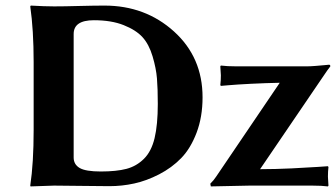

<svg xmlns="http://www.w3.org/2000/svg" viewBox="-20 -668 1209 691"><path d="M245.1 -101.1Q245.1 -76.2 266.6 -63.5Q288.1 -50.8 342.8 -50.8Q398.9 -50.8 435.1 -60.3Q471.2 -69.8 498 -96.4Q524.9 -123 536.4 -171.1Q547.9 -219.2 547.9 -293.9Q547.9 -349.1 544.9 -385.5Q542 -421.9 529.1 -465.3Q516.1 -508.8 492.7 -534.4Q469.2 -560.1 425 -577.6Q380.9 -595.2 317.9 -595.2Q244.6 -595.2 245.1 -544.9ZM174.8 -645Q210 -645 265.4 -646.5Q320.8 -647.9 356 -647.9Q502.9 -647.9 606 -554.9Q709 -461.9 709 -317.9Q709 -247.1 687.5 -190.4Q666 -133.8 632.1 -98.9Q598.1 -64 552.5 -40.5Q506.8 -17.1 462.9 -7.6Q418.9 2 374 2Q329.1 2 271 1Q212.9 0 174.8 0L89.8 2.9L88.9 0Q101.1 -81.1 101.1 -200.2V-444.8Q101.1 -560.1 88.9 -645L90.8 -647.9Q140.6 -645 174.8 -645ZM986.8 -370.1Q937 -369.1 884 -366.5Q831.1 -363.8 803.2 -361.3L774.9 -358.9L772.9 -361.8Q774.9 -377.9 774.9 -397Q774.9 -402.8 772.9 -429.2L774.9 -432.1Q796.9 -429.2 831.1 -429.2H1083Q1096.2 -429.2 1115 -430.7Q1133.8 -432.1 1148.4 -433.6Q1163.1 -435.1 1164.1 -435.1Q1168.9 -435.1 1168.9 -429.2Q1162.1 -421.4 1139.2 -387.2L916 -59.1Q969.2 -59.1 1030 -62Q1090.8 -64.9 1125.5 -67.4L1160.2 -69.8L1162.1 -66.9Q1160.2 -50.8 1160.2 -32.2Q1160.2 -26.4 1162.1 0L1160.2 2.9Q1138.2 0 1104 0H877.9L738.8 2.9L736.8 -6.8Q750 -20 757.8 -32.2Z"/></svg>

Font: Linux Biolinum
Style: Bold
Weight: 700
Designer: Philipp H. Poll
Foundry: Philipp H. Poll
Version: Version 1.3.2 ; ttfautohint (v0.9)